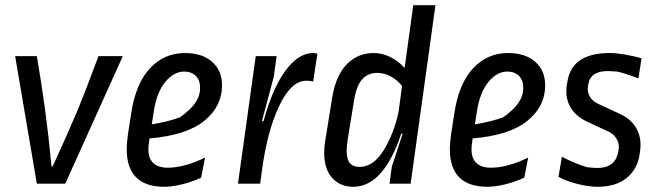

<svg xmlns="http://www.w3.org/2000/svg" viewBox="-20 -703 2523 735"><path d="M230 0H121L38 -488H121Q158 -275 177 -67L179 -65L182 -67Q241 -195 274 -274Q307 -353 357 -488H450Z M830 -376Q830 -296 762 -240.5Q694 -185 552 -173L551 -162Q548 -146 548 -132Q548 -61 623 -61Q654 -61 692 -71.5Q730 -82 765 -100L750 -23Q716 -7 677.5 2.5Q639 12 609 12Q465 12 465 -133Q465 -155 470 -190L482 -268Q499 -382 553.5 -441Q608 -500 688 -500Q754 -500 792 -466.5Q830 -433 830 -376ZM568 -272 561 -227Q627 -238 669 -254Q709 -282 727.5 -309Q746 -336 746 -367Q746 -396 729.5 -412.5Q713 -429 685 -429Q645 -429 612 -388.5Q579 -348 568 -272Z M1195 -498 1179 -391Q1167 -394 1153 -394Q1094 -394 1048 -296Q1002 -198 982 -45L976 0H891L959 -488H1039L1028 -409L983 -240L986 -238L989 -240Q1024 -367 1073.5 -433.5Q1123 -500 1179 -500Z M1552 0H1471L1480 -65L1521 -190L1519 -192L1516 -191Q1448 12 1332 12Q1282 12 1251.5 -22Q1221 -56 1221 -118Q1221 -143 1225 -164L1252 -331Q1266 -415 1308 -457.5Q1350 -500 1411 -500Q1443 -500 1473.5 -485Q1504 -470 1529 -443L1562 -683H1647ZM1336 -322 1312 -175Q1307 -143 1307 -127Q1307 -93 1319.5 -78.5Q1332 -64 1356 -64Q1410 -64 1449.5 -129Q1489 -194 1506 -276L1519 -374Q1500 -398 1475 -411Q1450 -424 1424 -424Q1389 -424 1367 -400Q1345 -376 1336 -322Z M2067 -376Q2067 -296 1999 -240.5Q1931 -185 1789 -173L1788 -162Q1785 -146 1785 -132Q1785 -61 1860 -61Q1891 -61 1929 -71.5Q1967 -82 2002 -100L1987 -23Q1953 -7 1914.5 2.5Q1876 12 1846 12Q1702 12 1702 -133Q1702 -155 1707 -190L1719 -268Q1736 -382 1790.5 -441Q1845 -500 1925 -500Q1991 -500 2029 -466.5Q2067 -433 2067 -376ZM1805 -272 1798 -227Q1864 -238 1906 -254Q1946 -282 1964.5 -309Q1983 -336 1983 -367Q1983 -396 1966.5 -412.5Q1950 -429 1922 -429Q1882 -429 1849 -388.5Q1816 -348 1805 -272Z M2436 -480 2424 -403Q2371 -423 2343 -429L2307 -431Q2240 -431 2232 -380L2231 -374Q2230 -370 2230 -363Q2230 -344 2240.5 -329Q2251 -314 2271 -305L2353 -267Q2391 -250 2411.5 -219Q2432 -188 2432 -149Q2432 -138 2431 -132L2429 -116Q2422 -58 2380.5 -23Q2339 12 2268 12Q2233 12 2191.5 1.5Q2150 -9 2118 -26L2131 -103Q2151 -92 2178.5 -80.5Q2206 -69 2227 -63Q2251 -60 2266 -60Q2337 -60 2347 -124L2348 -130Q2349 -134 2349 -141Q2349 -159 2338.5 -174.5Q2328 -190 2310 -199L2230 -236Q2189 -255 2168.5 -285Q2148 -315 2148 -353Q2148 -370 2150 -379L2153 -395Q2172 -500 2314 -500Q2338 -500 2371 -494.5Q2404 -489 2436 -480Z"/></svg>

Font: Ropa Sans
Style: Italic
Weight: 400
Version: Version 1.100